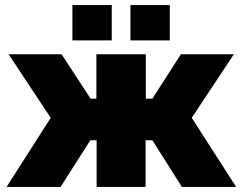

<svg xmlns="http://www.w3.org/2000/svg" viewBox="-20 -741 959 761"><path d="M6 0 181 -274 14 -526H224L339 -350H362V-526H558V-350H584L697 -526H907L740 -274L916 0H701L584 -185H557V0H363V-185H338L220 0ZM267 -581V-721H423V-581ZM497 -581V-721H653V-581Z"/></svg>

Font: Raleway Black
Style: Regular
Weight: 900
Designer: Matt McInerney, Pablo Impallari, Rodrigo Fuenzalida
Foundry: Matt McInerney, Pablo Impallari, Rodrigo Fuenzalida
Version: Version 4.026